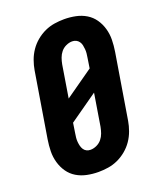

<svg xmlns="http://www.w3.org/2000/svg" viewBox="-139 -831 778 928"><g transform="rotate(-20 250.0 -367.5)"><path d="M207 8Q177 8 148 2Q119 -4 95 -18.5Q71 -33 55 -56Q39 -79 31 -107Q23 -135 23.5 -164.5Q24 -194 29 -225L84 -560Q88 -584 97 -609Q106 -634 121 -656Q136 -678 157 -695.5Q178 -713 202 -724Q226 -735 251.5 -739Q277 -743 302 -743Q332 -743 361 -737Q390 -731 414 -716.5Q438 -702 454 -679Q470 -656 478 -628Q486 -600 485.5 -570.5Q485 -541 480 -510L425 -175Q421 -151 412 -126Q403 -101 388 -79Q373 -57 352 -39.5Q331 -22 307 -11Q283 0 257.5 4Q232 8 207 8ZM192 -375 337 -477 345 -529Q347 -540 348 -551Q349 -562 348 -572.5Q347 -583 345 -593Q343 -603 337 -611.5Q331 -620 322 -624.5Q313 -629 302 -629Q286 -629 270 -621.5Q254 -614 243.5 -601Q233 -588 227.5 -572.5Q222 -557 219 -541ZM207 -106Q223 -106 239 -113.5Q255 -121 265.5 -134Q276 -147 281.5 -162.5Q287 -178 290 -194L317 -360L172 -258L164 -206Q162 -195 161 -184Q160 -173 161 -162.5Q162 -152 164.5 -142Q167 -132 172.5 -123.5Q178 -115 187 -110.5Q196 -106 207 -106Z"/></g></svg>

Font: Iosevka Term Curly Heavy
Style: Italic
Weight: 900
Italic angle: -9°
Designer: Belleve Invis
Foundry: Belleve Invis
Version: Version 32.3.0